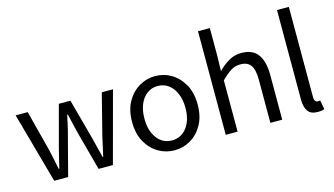

<svg xmlns="http://www.w3.org/2000/svg" viewBox="-90 -1104 2476 1425"><g transform="rotate(-15 1148.0 -391.5)"><path d="M178 0 27 -543H120L201 -229Q209 -190 217.5 -152.5Q226 -115 233 -77H238Q247 -115 256 -153Q265 -191 275 -229L359 -543H448L533 -229Q543 -190 552 -152.5Q561 -115 571 -77H575Q584 -115 592 -152.5Q600 -190 609 -229L689 -543H775L629 0H519L440 -293Q430 -331 421.5 -369.5Q413 -408 403 -449H398Q389 -408 380.5 -369Q372 -330 361 -291L285 0Z M1101 13Q1035 13 977.5 -20.5Q920 -54 884.5 -117.5Q849 -181 849 -271Q849 -362 884.5 -425.5Q920 -489 977.5 -523Q1035 -557 1101 -557Q1168 -557 1225 -523Q1282 -489 1317.5 -425.5Q1353 -362 1353 -271Q1353 -181 1317.5 -117.5Q1282 -54 1225 -20.5Q1168 13 1101 13ZM1101 -63Q1172 -63 1215.5 -120Q1259 -177 1259 -271Q1259 -334 1239 -381Q1219 -428 1183.5 -454.5Q1148 -481 1101 -481Q1054 -481 1018.5 -454.5Q983 -428 963.5 -381Q944 -334 944 -271Q944 -177 987.5 -120Q1031 -63 1101 -63Z M1496 0V-796H1587V-578L1584 -466Q1622 -504 1665.5 -530.5Q1709 -557 1764 -557Q1850 -557 1890 -502.5Q1930 -448 1930 -344V0H1839V-332Q1839 -409 1814.5 -443Q1790 -477 1736 -477Q1694 -477 1661 -456Q1628 -435 1587 -394V0Z M2199 13Q2148 13 2125.5 -18.5Q2103 -50 2103 -108V-796H2194V-102Q2194 -81 2202 -72Q2210 -63 2220 -63Q2224 -63 2228 -63.5Q2232 -64 2239 -65L2252 5Q2242 9 2230 11Q2218 13 2199 13Z"/></g></svg>

Font: Source Han Sans SC
Style: Regular
Weight: 400
Designer: Ryoko NISHIZUKA 西塚涼子 (kana, bopomofo & ideographs); Paul D. Hunt (Latin, Greek & Cyrillic); Sandoll Communications 산돌커뮤니
Foundry: Adobe
Version: Version 2.002;hotconv 1.0.116;makeotfexe 2.5.65601; ttfautoh